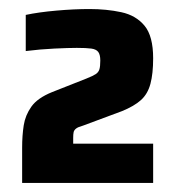

<svg xmlns="http://www.w3.org/2000/svg" viewBox="-20 -825 390 425"><path d="M29 -420V-498Q29 -525 32.5 -547.5Q36 -570 49.5 -589Q63 -608 95 -621L171 -651Q186 -657 192 -661Q198 -665 200 -671.5Q202 -678 202 -691Q202 -704 197.5 -710Q193 -716 182 -717.5Q171 -719 150 -719Q132 -719 100.5 -717.5Q69 -716 37 -712V-792Q65 -798 104.5 -801.5Q144 -805 178 -805Q216 -805 248.5 -798Q281 -791 300 -768Q319 -745 319 -696Q319 -662 313 -639.5Q307 -617 292 -603.5Q277 -590 250 -579L164 -547Q153 -544 148.5 -540.5Q144 -537 143 -532.5Q142 -528 142 -520V-507H319V-420Z"/></svg>

Font: Saira Thin ExtraBold
Style: Regular
Weight: 800
Version: Version 1.101